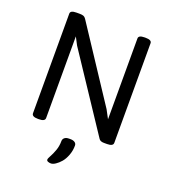

<svg xmlns="http://www.w3.org/2000/svg" viewBox="-130 -628 805 904"><g transform="rotate(20 272.0 -176.5)"><path d="M98.3 1.6Q68.2 1.6 68.2 -15.5V-514.5Q68.2 -530.7 98.3 -530.7H114.5Q127.2 -530.7 134.2 -527.9Q141.1 -525.2 146.3 -517.2L387.2 -151.8L409.8 -109.4V-514.5Q409.8 -530.7 440 -530.7H445.5Q475.6 -530.7 475.6 -514.5V-15.5Q475.6 1.6 445.5 1.6H430Q411 1.6 404.3 -9.1L154.2 -385.7L134 -424.5V-15.5Q134 1.6 103.8 1.6ZM227.9 178Q220 178 213 175.2Q206.1 172.4 206.1 166.5Q206.1 160.5 214.2 146.3Q222.4 132 230.5 109.8Q238.6 87.6 238.6 62.6Q238.6 51.9 246.3 45.4Q254.1 38.8 268.7 38.8H275.9Q289.7 38.8 297.9 44.6Q306 50.3 306 60.2Q306 85.6 297.3 108.8Q288.5 132 276.1 146.5Q263.6 160.9 250.7 169.4Q237.8 178 227.9 178Z"/></g></svg>

Font: Jaldi
Style: Regular
Weight: 400
Designer: Pablo Cosgaya and Nicolas Silva
Foundry: Omnibus-Type
Version: Version 1.001;PS 001.001;hotconv 1.0.70;makeotf.lib2.5.58329